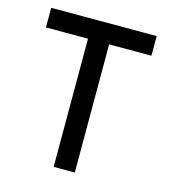

<svg xmlns="http://www.w3.org/2000/svg" viewBox="-92 -654 642 728"><g transform="rotate(15 229.5 -290.0)"><path d="M20 -503H185V0H268V-503H434V-580H20Z"/></g></svg>

Font: Charger Pro
Style: BdNar
Weight: 700
Designer: Jasper
Foundry: Cannot Into Space Fonts
Version: Version 1.09